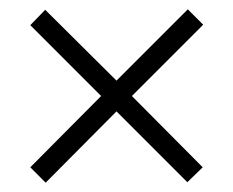

<svg xmlns="http://www.w3.org/2000/svg" viewBox="-20 -559 501 412"><path d="M45 -200 197 -353 45 -505 77 -538 230 -386 383 -539 416 -506 263 -353 415 -200 382 -168 230 -320 78 -167Z"/></svg>

Font: Noto Sans Sinhala Condensed Light
Style: Regular
Weight: 300
Width: 3
Designer: Jelle Bosma - Monotype Design Team
Foundry: Monotype Imaging Inc.
Version: Version 2.006; ttfautohint (v1.8.4.7-5d5b)